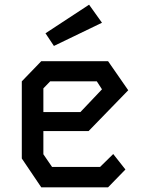

<svg xmlns="http://www.w3.org/2000/svg" viewBox="-20 -799 640 819"><path d="M156 -538 73 -452V-123L156 0H441L515 -76L463 -142L407 -87H202L165 -141V-240H358L527 -414L441 -538ZM165 -422 194 -452H393L415 -418L323 -321H165ZM210 -603 415 -702 360 -779 174 -657Z"/></svg>

Font: Kode Mono Medium
Style: Regular
Weight: 500
Monospace: yes
Designer: Isa Ozler
Foundry: Kadena LLC
Version: Version 1.206;gftools[0.9.28]